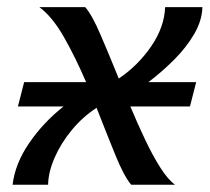

<svg xmlns="http://www.w3.org/2000/svg" viewBox="-20 -508 577 528"><path d="M29.3 -215.3 46.4 -282.2H216.8Q188.5 -348.1 156.5 -404.8Q124.5 -461.4 88.4 -488.3H214.4Q232.9 -467.3 256.3 -412.8Q279.8 -358.4 306.6 -292Q359.4 -327.6 395.8 -380.6Q432.1 -433.6 434.1 -488.3H536.6Q535.6 -451.7 514.4 -415Q493.2 -378.4 459.7 -344.7Q426.3 -311 388.2 -282.2H519.5L502.4 -215.3H338.4Q358.4 -167.5 379.2 -123.8Q399.9 -80.1 420.7 -47.4Q441.4 -14.6 461.4 0H340.8Q320.8 -23.4 296.9 -82.5Q272.9 -141.6 245.6 -211.4Q207 -186.5 177 -149.9Q147 -113.3 129.9 -73.7Q112.8 -34.2 112.3 0H14.6Q21.5 -58.1 60.3 -114.7Q99.1 -171.4 154.8 -215.3Z"/></svg>

Font: Andika
Style: Italic
Weight: 400
Italic angle: -14°
Designer: Victor Gaultney, Annie Olsen, Julie Remington, Don Collingsworth, Eric Hays, Becca Hirsbrunner
Foundry: SIL International
Version: Version 6.101